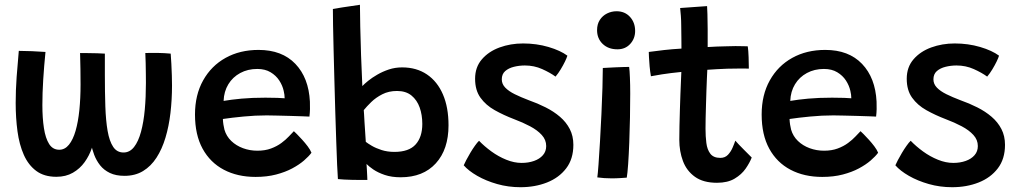

<svg xmlns="http://www.w3.org/2000/svg" viewBox="-20 -742 4244 802"><path d="M215.5 -3.5Q164.5 -3.5 131.5 -28Q98.5 -52.5 79.5 -95.2Q60.5 -138 53 -193.8Q45.5 -249.5 45.5 -312Q45.5 -365 49.5 -420.8Q53.5 -476.5 58.5 -529.5Q82 -529.5 113.8 -528.2Q145.5 -527 170 -525Q164 -465.5 160.5 -409Q157 -352.5 157 -303Q157 -249 163.5 -206.8Q170 -164.5 185.2 -140.5Q200.5 -116.5 227.5 -116.5Q251 -116.5 268 -137.5Q285 -158.5 295.8 -195.8Q306.5 -233 311.5 -282.5Q316.5 -332 316.5 -389Q316.5 -418 316 -454Q315.5 -490 314.5 -520.5Q326 -520.5 346 -520.2Q366 -520 386 -519.5Q406 -519 418 -518Q418 -495.5 418 -473.2Q418 -451 418 -429.5Q418 -357.5 420 -298Q422 -238.5 429.5 -195.2Q437 -152 452.8 -128.5Q468.5 -105 496 -105Q522 -105 540 -128Q558 -151 569 -191.5Q580 -232 584.8 -284.5Q589.5 -337 589.5 -395.5Q589.5 -412.5 589.2 -434.2Q589 -456 588.5 -478.5Q588 -501 587 -520.5Q598 -521 611 -521Q624 -521 636.5 -521Q649 -521 666 -520Q683 -519 693 -518Q694.5 -499.5 695.8 -475Q697 -450.5 697.8 -426.5Q698.5 -402.5 698.5 -384.5Q698.5 -325.5 692 -270Q685.5 -214.5 671.2 -167Q657 -119.5 633.8 -83.5Q610.5 -47.5 577.5 -27.5Q544.5 -7.5 500 -7.5Q464 -7.5 439 -19.5Q414 -31.5 398.2 -51.5Q382.5 -71.5 373.5 -95.2Q364.5 -119 360.2 -142.5Q356 -166 355 -185.5L376 -182.5Q374 -154.5 363.5 -123.2Q353 -92 333.5 -64.8Q314 -37.5 284.5 -20.5Q255 -3.5 215.5 -3.5Z M1281 -104Q1270 -89 1249.8 -71.5Q1229.5 -54 1200.5 -38.5Q1171.5 -23 1133.2 -13Q1095 -3 1047.5 -3Q972 -3 915 -33Q858 -63 826.2 -121Q794.5 -179 794.5 -263.5Q794.5 -345.5 828.5 -406.2Q862.5 -467 922.2 -500.2Q982 -533.5 1060 -533.5Q1158 -533.5 1213.8 -475.2Q1269.5 -417 1274.5 -317.5Q1275 -301 1274.8 -286.2Q1274.5 -271.5 1272.5 -255Q1265.5 -255.5 1243.8 -256.2Q1222 -257 1193.8 -257.8Q1165.5 -258.5 1138.5 -259.2Q1111.5 -260 1094 -260Q1046 -260 997 -255.2Q948 -250.5 911 -245Q911.5 -233 913.2 -221.8Q915 -210.5 917.5 -200.5Q925.5 -173 946 -153.2Q966.5 -133.5 995 -123Q1023.5 -112.5 1055 -112.5Q1087.5 -112.5 1112.2 -121.8Q1137 -131 1155.5 -144.8Q1174 -158.5 1186.5 -172Q1199 -185.5 1207.5 -194Q1210.5 -191.5 1220.2 -181.8Q1230 -172 1242.2 -158.5Q1254.5 -145 1265.2 -130.8Q1276 -116.5 1281 -104ZM914 -320.5Q945.5 -326 989 -330Q1032.5 -334 1088.5 -334Q1118 -334 1139 -333.2Q1160 -332.5 1169 -331.5Q1169 -346 1165 -362.5Q1160 -385 1146.5 -405.8Q1133 -426.5 1110.2 -440.2Q1087.5 -454 1054.5 -454Q1015 -454 983.5 -437Q952 -420 933.8 -390Q915.5 -360 914 -320.5Z M1391.5 6Q1390 -11.5 1388.2 -53.2Q1386.5 -95 1384.5 -152Q1382.5 -209 1380.5 -274.5Q1378.5 -340 1376.8 -406.2Q1375 -472.5 1373.5 -532Q1372 -591.5 1371.2 -636.8Q1370.5 -682 1370.5 -704.5Q1377.5 -706 1409.2 -711Q1441 -716 1483.5 -722Q1483.5 -687.5 1484.8 -631.5Q1486 -575.5 1488.2 -510.5Q1490.5 -445.5 1493.5 -382.5Q1502 -391.5 1518 -404.5Q1534 -417.5 1556 -430.2Q1578 -443 1604.2 -451.8Q1630.5 -460.5 1659.5 -460.5Q1720 -460.5 1763.5 -431Q1807 -401.5 1830.2 -347.5Q1853.5 -293.5 1853.5 -218.5Q1853.5 -118 1800.5 -59.8Q1747.5 -1.5 1653.5 -1.5Q1616 -1.5 1587.2 -11.2Q1558.5 -21 1539.2 -34.2Q1520 -47.5 1511 -57Q1512 -47.5 1512.5 -33.8Q1513 -20 1513.8 -8Q1514.5 4 1514.5 9.5Q1484 10 1449.5 9.2Q1415 8.5 1391.5 6ZM1508 -149.5Q1516 -143 1533 -133Q1550 -123 1574.2 -115.2Q1598.5 -107.5 1627.5 -107.5Q1688 -107.5 1716 -138.5Q1744 -169.5 1744 -224.5Q1744 -262 1733 -293Q1722 -324 1698.8 -343Q1675.5 -362 1638.5 -362Q1603.5 -362 1576.8 -348.2Q1550 -334.5 1530.8 -315.8Q1511.5 -297 1499.5 -282Q1500 -277 1500.8 -263.5Q1501.5 -250 1502.5 -232.8Q1503.5 -215.5 1504.8 -198Q1506 -180.5 1506.8 -167.2Q1507.5 -154 1508 -149.5Z M2154 40Q2103.5 40 2056.8 26.8Q2010 13.5 1973.5 -7.5Q1937 -28.5 1917 -51.5Q1920 -59 1927.5 -73.2Q1935 -87.5 1944.5 -103.5Q1954 -119.5 1963.8 -133.2Q1973.5 -147 1981 -154Q2003 -131 2032.5 -109.5Q2062 -88 2094.8 -74.8Q2127.5 -61.5 2159 -61.5Q2187.5 -61.5 2210.8 -69.8Q2234 -78 2247.8 -93.8Q2261.5 -109.5 2261.5 -132Q2261.5 -158 2243 -178.2Q2224.5 -198.5 2194.2 -214.5Q2164 -230.5 2128 -244Q2083.5 -261 2046.5 -281.8Q2009.5 -302.5 1987 -333.8Q1964.5 -365 1964.5 -413Q1964.5 -461.5 1992.8 -494.2Q2021 -527 2066.8 -543.8Q2112.5 -560.5 2165 -560.5Q2221 -560.5 2271 -545.8Q2321 -531 2350 -509.5Q2347.5 -500.5 2340 -485Q2332.5 -469.5 2322.2 -452.5Q2312 -435.5 2300.5 -422Q2278 -438.5 2244.5 -453.5Q2211 -468.5 2172.5 -468.5Q2149 -468.5 2126.8 -463Q2104.5 -457.5 2090.2 -445Q2076 -432.5 2076 -410.5Q2076 -391 2090.5 -376Q2105 -361 2130.2 -348.5Q2155.5 -336 2188.5 -323.5Q2225.5 -310.5 2259.2 -293.5Q2293 -276.5 2319 -254.2Q2345 -232 2360 -203Q2375 -174 2375 -137Q2375 -78 2345 -38.8Q2315 0.5 2265 20.2Q2215 40 2154 40Z M2598 0Q2590 0.5 2572.2 1.8Q2554.5 3 2535 3Q2519.5 3 2504.2 2Q2489 1 2475 -1Q2477 -14 2480 -54.5Q2483 -95 2486.2 -150.5Q2489.5 -206 2492.2 -265.2Q2495 -324.5 2496.5 -375.8Q2498 -427 2498 -458Q2505 -458.5 2519.8 -459.2Q2534.5 -460 2551.5 -460.8Q2568.5 -461.5 2584 -462Q2599.5 -462.5 2608 -462.5Q2610 -448 2611.2 -418Q2612.5 -388 2612.5 -351Q2612.5 -304.5 2611.5 -250.8Q2610.5 -197 2608.5 -146Q2606.5 -95 2603.8 -55.8Q2601 -16.5 2598 0ZM2559 -536Q2521 -536 2497.5 -558.5Q2474 -581 2474 -616Q2474 -641 2485.5 -658.8Q2497 -676.5 2515.8 -685.8Q2534.5 -695 2555.5 -695Q2590 -695 2611.5 -671.5Q2633 -648 2633 -612.5Q2633 -581 2612.5 -558.5Q2592 -536 2559 -536Z M3120 -84Q3111.5 -62 3094.5 -37.5Q3077.5 -13 3048.5 4.2Q3019.5 21.5 2975 21.5Q2917.5 21.5 2882.8 -3.5Q2848 -28.5 2832.8 -69.2Q2817.5 -110 2817.5 -158Q2817.5 -184 2818.2 -216.5Q2819 -249 2820 -283.5Q2821 -318 2822.2 -349.5Q2823.5 -381 2824.5 -405.2Q2825.5 -429.5 2826 -441.5Q2780.5 -437 2745.2 -431.5Q2710 -426 2699 -423.5Q2695.5 -443 2693.5 -464.8Q2691.5 -486.5 2690.8 -503.2Q2690 -520 2690 -525Q2718 -529 2754 -533Q2790 -537 2826.5 -539Q2826.5 -556.5 2826.2 -584Q2826 -611.5 2825.5 -635.5Q2825.5 -656 2824 -675.8Q2822.5 -695.5 2821 -708.5L2933.5 -716.5Q2934 -709 2935 -683Q2936 -657 2936 -620Q2936 -604.5 2936 -583.8Q2936 -563 2936 -545.5Q2952 -546.5 2974 -547.5Q2996 -548.5 3009 -548.5Q3032 -549.5 3052 -549.5Q3072 -549.5 3086 -549Q3100 -548.5 3103.5 -548.5Q3106 -531.5 3107 -503.2Q3108 -475 3108 -455.5Q3103 -456 3074.2 -455.8Q3045.5 -455.5 3017.5 -455Q2998 -454.5 2974 -453Q2950 -451.5 2934.5 -450.5Q2934 -438 2932.8 -415Q2931.5 -392 2930.8 -363.2Q2930 -334.5 2929 -304.8Q2928 -275 2927.5 -248.5Q2927 -222 2927 -204.5Q2927 -172.5 2930.5 -144.8Q2934 -117 2947.2 -99.8Q2960.5 -82.5 2989 -82.5Q3008.5 -82.5 3020.8 -95.5Q3033 -108.5 3040.2 -125.5Q3047.5 -142.5 3051.5 -154.5Q3056.5 -148.5 3066.5 -138Q3076.5 -127.5 3087.8 -116.2Q3099 -105 3108 -96Q3117 -87 3120 -84Z M3648 -104Q3637 -89 3616.8 -71.5Q3596.5 -54 3567.5 -38.5Q3538.5 -23 3500.2 -13Q3462 -3 3414.5 -3Q3339 -3 3282 -33Q3225 -63 3193.2 -121Q3161.5 -179 3161.5 -263.5Q3161.5 -345.5 3195.5 -406.2Q3229.5 -467 3289.2 -500.2Q3349 -533.5 3427 -533.5Q3525 -533.5 3580.8 -475.2Q3636.5 -417 3641.5 -317.5Q3642 -301 3641.8 -286.2Q3641.5 -271.5 3639.5 -255Q3632.5 -255.5 3610.8 -256.2Q3589 -257 3560.8 -257.8Q3532.5 -258.5 3505.5 -259.2Q3478.5 -260 3461 -260Q3413 -260 3364 -255.2Q3315 -250.5 3278 -245Q3278.5 -233 3280.2 -221.8Q3282 -210.5 3284.5 -200.5Q3292.5 -173 3313 -153.2Q3333.5 -133.5 3362 -123Q3390.5 -112.5 3422 -112.5Q3454.5 -112.5 3479.2 -121.8Q3504 -131 3522.5 -144.8Q3541 -158.5 3553.5 -172Q3566 -185.5 3574.5 -194Q3577.5 -191.5 3587.2 -181.8Q3597 -172 3609.2 -158.5Q3621.5 -145 3632.2 -130.8Q3643 -116.5 3648 -104ZM3281 -320.5Q3312.5 -326 3356 -330Q3399.5 -334 3455.5 -334Q3485 -334 3506 -333.2Q3527 -332.5 3536 -331.5Q3536 -346 3532 -362.5Q3527 -385 3513.5 -405.8Q3500 -426.5 3477.2 -440.2Q3454.5 -454 3421.5 -454Q3382 -454 3350.5 -437Q3319 -420 3300.8 -390Q3282.5 -360 3281 -320.5Z M3957 40Q3906.5 40 3859.8 26.8Q3813 13.5 3776.5 -7.5Q3740 -28.5 3720 -51.5Q3723 -59 3730.5 -73.2Q3738 -87.5 3747.5 -103.5Q3757 -119.5 3766.8 -133.2Q3776.5 -147 3784 -154Q3806 -131 3835.5 -109.5Q3865 -88 3897.8 -74.8Q3930.5 -61.5 3962 -61.5Q3990.5 -61.5 4013.8 -69.8Q4037 -78 4050.8 -93.8Q4064.5 -109.5 4064.5 -132Q4064.5 -158 4046 -178.2Q4027.5 -198.5 3997.2 -214.5Q3967 -230.5 3931 -244Q3886.5 -261 3849.5 -281.8Q3812.5 -302.5 3790 -333.8Q3767.5 -365 3767.5 -413Q3767.5 -461.5 3795.8 -494.2Q3824 -527 3869.8 -543.8Q3915.5 -560.5 3968 -560.5Q4024 -560.5 4074 -545.8Q4124 -531 4153 -509.5Q4150.5 -500.5 4143 -485Q4135.5 -469.5 4125.2 -452.5Q4115 -435.5 4103.5 -422Q4081 -438.5 4047.5 -453.5Q4014 -468.5 3975.5 -468.5Q3952 -468.5 3929.8 -463Q3907.5 -457.5 3893.2 -445Q3879 -432.5 3879 -410.5Q3879 -391 3893.5 -376Q3908 -361 3933.2 -348.5Q3958.5 -336 3991.5 -323.5Q4028.5 -310.5 4062.2 -293.5Q4096 -276.5 4122 -254.2Q4148 -232 4163 -203Q4178 -174 4178 -137Q4178 -78 4148 -38.8Q4118 0.5 4068 20.2Q4018 40 3957 40Z"/></svg>

Font: Grandstander Thin Medium
Style: Regular
Weight: 500
Version: Version 1.200